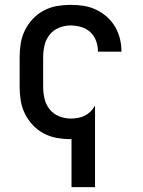

<svg xmlns="http://www.w3.org/2000/svg" viewBox="-20 -562 590 792"><path d="M275 210V12H271Q243 12 214.5 7Q186 2 160.5 -11.5Q135 -25 115 -46.5Q95 -68 82.5 -93.5Q70 -119 65.5 -147.5Q61 -176 61 -205V-325Q61 -354 65.5 -382.5Q70 -411 82.5 -436.5Q95 -462 115 -483.5Q135 -505 160.5 -518.5Q186 -532 214.5 -537Q243 -542 271 -542Q298 -542 324.5 -538Q351 -534 375.5 -522.5Q400 -511 420.5 -493Q441 -475 454.5 -452Q468 -429 474.5 -403Q481 -377 481 -350V-349H384V-350Q384 -372 376.5 -393Q369 -414 353 -429Q337 -444 315 -450.5Q293 -457 271 -457Q247 -457 223.5 -447.5Q200 -438 184.5 -418.5Q169 -399 163.5 -374.5Q158 -350 158 -325V-205Q158 -180 163.5 -155.5Q169 -131 184.5 -111.5Q200 -92 223.5 -82.5Q247 -73 271 -73Q286 -73 301 -75.5Q316 -78 329 -84.5Q342 -91 353 -101.5Q364 -112 371 -125H372V210Z"/></svg>

Font: Lode Dark Term
Style: Bold
Weight: 700
Monospace: yes
Designer: Belleve Invis
Foundry: Belleve Invis
Version: Version 29.2.0